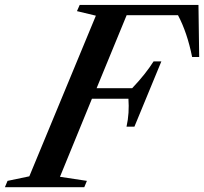

<svg xmlns="http://www.w3.org/2000/svg" viewBox="-86 -782 852 802"><path d="M-65.5 0 -54.5 -26.5 36.5 -45.5 314.5 -716.5 235.5 -735.5 247 -761.5H743L746 -544H716.5Q696 -646 657.5 -718.5H443L317.5 -413.5H466Q494.5 -443.5 516.8 -471.5Q539 -499.5 555.5 -525.5H588L475.5 -253H442.5Q449 -282 450.8 -311.2Q452.5 -340.5 450.5 -369.5H298L164.5 -43.5L277 -26.5L266 0Z"/></svg>

Font: Libre Caslon Text Medium Italic
Style: Regular
Weight: 500
Italic angle: -22.583°
Designer: Pablo Impallari, Rodrigo Fuenzalida, Katja Schimmel
Foundry: Pablo Impallari, Rodrigo Fuenzalida
Version: Version 2.000